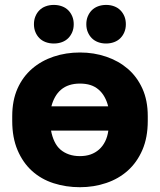

<svg xmlns="http://www.w3.org/2000/svg" viewBox="-20 -760 660 793"><path d="M310.1 13.2Q367.4 13.2 418.6 -4.1Q469.8 -21.3 507.9 -55.4Q545.9 -89.4 568.1 -140.7Q590.3 -192 590.3 -260.5V-280.6Q590.3 -345.3 568.1 -394.2Q546 -443 507.9 -475.8Q469.8 -508.5 418.9 -525.8Q367.9 -543.2 310.5 -543.2Q252.4 -543.2 201.7 -526.2Q150.9 -509.2 112.4 -476.1Q74 -443 52.2 -394Q30.5 -344.9 30.5 -280.4V-260.3Q30.5 -191.5 52.5 -139.8Q74.5 -88.1 112.2 -54Q150 -19.8 201.2 -3.3Q252.5 13.2 310.1 13.2ZM309.6 -115.2Q285.5 -115.2 265.3 -122.1Q245.2 -129 230.1 -141.8Q215.1 -154.6 205.3 -174.9Q195.5 -195.2 190.8 -220.7H427.5Q424 -195.2 414.1 -175.5Q404.2 -155.8 389 -142.4Q373.8 -129 354.3 -122.1Q334.7 -115.2 309.6 -115.2ZM309.6 -414.8Q334.7 -414.8 353.6 -408.7Q372.5 -402.7 387.3 -389.9Q402.2 -377.1 411.9 -359.3Q421.7 -341.5 426.7 -320.8H192.3Q197.5 -341.5 207.4 -359.2Q217.3 -377 232.1 -389.6Q246.9 -402.2 266.5 -408.5Q286.2 -414.8 309.6 -414.8ZM202.4 -580.3Q220.7 -580.3 236.2 -586.1Q251.6 -591.9 262.1 -602.6Q272.5 -613.2 278.5 -627.7Q284.5 -642.1 284.5 -660Q284.5 -677.9 278.5 -692.3Q272.5 -706.8 262.1 -717.4Q251.6 -728.1 236.1 -733.9Q220.6 -739.7 202.3 -739.7Q184 -739.7 168.5 -733.9Q153 -728.1 142.6 -717.4Q132.1 -706.8 126.2 -692.3Q120.2 -677.9 120.2 -660Q120.2 -642.1 126.2 -627.7Q132.1 -613.2 142.6 -602.6Q153 -591.9 168.5 -586.1Q184 -580.3 202.4 -580.3ZM418 -580.3Q436 -580.3 451.5 -586.1Q467 -591.9 477.4 -602.6Q487.9 -613.2 493.8 -627.7Q499.8 -642.1 499.8 -660Q499.8 -677.9 493.9 -692.3Q487.9 -706.8 477.4 -717.4Q467 -728.1 451.7 -733.9Q436.4 -739.7 418.4 -739.7Q400.3 -739.7 384.8 -733.9Q369.4 -728.1 358.9 -717.4Q348.5 -706.8 342.5 -692.3Q336.5 -677.9 336.5 -660Q336.5 -642.1 342.5 -627.7Q348.5 -613.2 358.9 -602.6Q369.4 -591.9 384.6 -586.1Q399.9 -580.3 418 -580.3Z"/></svg>

Font: Golos Text VF
Style: Regular
Weight: 400
Designer: A.Korolkova, Vitaly Kuzmin
Foundry: ParaType Ltd
Version: Version 2.005